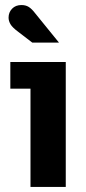

<svg xmlns="http://www.w3.org/2000/svg" viewBox="-20 -742 340 762"><path d="M101 0V-390H21V-496H241V0ZM108 -573 52 -616Q29 -633 21.5 -646Q14 -659 14 -672Q14 -693 28 -707.5Q42 -722 65 -722Q82 -722 94 -714.5Q106 -707 119 -690L214 -573Z"/></svg>

Font: Atkinson Hyperlegible Next
Style: Bold
Weight: 700
Designer: Elliott Scott, Megan Eiswerth, Linus Boman, Theodore Petrosky, Letters from Sweden
Foundry: Applied Design Works, Letters from Sweden
Version: Version 2.001